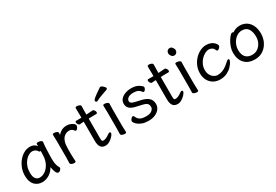

<svg xmlns="http://www.w3.org/2000/svg" viewBox="48 -1655 3757 2614"><g transform="rotate(-30 1926.5 -347.5)"><path d="M504 -4Q489 13 469 13Q429 13 411 -105Q376 -46 329 -16Q275 18 217 18Q141 18 95.5 -32Q50 -82 50 -176Q50 -240 71.5 -295.5Q93 -351 129 -394Q165 -437 210 -461.5Q255 -486 303 -486Q340 -486 370 -470Q392 -458 407 -436V-469Q407 -485 434 -485Q452 -485 472 -478Q495 -469 495 -454V-452V-451Q489 -407 486 -343Q482 -227 482 -204Q482 -181 483.5 -154.5Q485 -128 492.5 -98.5Q500 -69 516 -43Q519 -38 519 -34Q519 -21 504 -4ZM406 -363Q400 -361 394 -361Q388 -361 383 -367Q367 -394 345.5 -405Q324 -416 303 -416Q274 -416 243.5 -399Q213 -382 187 -350Q161 -318 145.5 -275Q130 -232 130 -182Q130 -110 154.5 -82Q179 -54 216 -54Q262 -54 303.5 -83.5Q345 -113 373 -166Q401 -219 404 -289V-290Q405 -303 405 -324Q405 -345 406 -363Z M663 -109V-364Q663 -374 662 -394Q660 -435 660 -468Q660 -484 686 -484Q703 -484 723 -476Q745 -467 745 -450Q745 -440 744 -431.5Q743 -423 743 -419Q761 -443 790 -461Q828 -486 882 -486Q913 -486 940 -475.5Q967 -465 985 -450Q1003 -435 1003 -420Q1003 -402 990 -382Q977 -362 961 -362Q949 -362 942 -375Q933 -392 913 -400.5Q893 -409 879 -409Q839 -409 805 -385Q771 -361 755 -310Q748 -289 745 -263.5Q742 -238 741.5 -201Q741 -164 741 -121.5Q741 -79 743.5 -51Q746 -23 746 -6Q746 10 720 10Q703 10 683 2Q661 -7 661 -23Q661 -32 662 -67.5Q663 -103 663 -109Z M1192 -417V-112Q1192 -75 1197.5 -66.5Q1203 -58 1220.5 -58Q1238 -58 1262.5 -68.5Q1287 -79 1308.5 -95.5Q1330 -112 1342 -112Q1351 -112 1354.5 -107Q1358 -102 1358 -95Q1358 -84 1345 -65.5Q1332 -47 1310.5 -28Q1289 -9 1263.5 4.5Q1238 18 1213 18Q1158 18 1135 -15.5Q1112 -49 1112 -113V-414Q1091 -414 1079.5 -412.5Q1068 -411 1052 -410H1051Q1035 -410 1024.5 -426.5Q1014 -443 1014 -457Q1014 -477 1031 -477H1112V-522Q1112 -531 1111 -574.5Q1110 -618 1110 -628Q1110 -638 1120 -642Q1127 -645 1136 -645Q1153 -645 1172 -637Q1194 -628 1194 -611Q1194 -604 1193 -569Q1192 -534 1192 -522V-480Q1238 -482 1290 -487H1291Q1307 -487 1318 -470.5Q1329 -454 1329 -439Q1329 -419 1311 -419H1273Q1245 -419 1225 -418Q1225 -418 1192 -417Z M1421 -566Q1414 -562 1406 -562Q1398 -562 1391 -569Q1384 -576 1384 -584.5Q1384 -593 1397 -607Q1424 -636 1537 -711Q1540 -713 1546 -713Q1558 -713 1572.5 -702.5Q1587 -692 1599 -678.5Q1611 -665 1611 -654Q1611 -642 1600 -637Q1551 -619 1503 -602.5Q1455 -586 1421 -566ZM1456 -108V-365Q1456 -375 1455 -395Q1453 -436 1453 -469Q1453 -484 1478 -484Q1496 -484 1516 -476Q1539 -467 1539 -452Q1539 -444 1538 -410Q1537 -376 1537 -365V-108Q1537 -103 1538 -82Q1540 -41 1540 -5Q1540 10 1515 10Q1498 10 1477 2Q1454 -7 1454 -22Q1454 -31 1455 -66.5Q1456 -102 1456 -108Z M1705 -354Q1705 -394 1731 -423.5Q1757 -453 1800.5 -469.5Q1844 -486 1898.5 -486Q1953 -486 1991.5 -469Q2030 -452 2058 -421Q2062 -417 2062 -408Q2062 -393 2050 -375Q2038 -357 2024 -357Q2015 -357 2003 -373Q1989 -394 1968 -404Q1936 -419 1894 -419Q1838 -419 1810 -398.5Q1782 -378 1782 -350Q1782 -333 1794 -321Q1806 -309 1845 -299L1941 -277Q2008 -262 2047 -227.5Q2086 -193 2086 -130Q2086 -90 2061.5 -56.5Q2037 -23 1993 -3Q1948 18 1888.5 18Q1829 18 1789.5 3.5Q1750 -11 1726 -30.5Q1702 -50 1691.5 -67Q1681 -84 1681 -91Q1681 -108 1697 -126.5Q1713 -145 1727 -145Q1738 -145 1743 -134Q1750 -115 1764 -96Q1778 -77 1806.5 -64.5Q1835 -52 1891 -52Q1947 -52 1977.5 -76Q2008 -100 2008 -131Q2008 -162 1991.5 -181.5Q1975 -201 1922 -214L1822 -237Q1764 -250 1734.5 -278Q1705 -306 1705 -354Z M2325 -417V-112Q2325 -75 2330.5 -66.5Q2336 -58 2353.5 -58Q2371 -58 2395.5 -68.5Q2420 -79 2441.5 -95.5Q2463 -112 2475 -112Q2484 -112 2487.5 -107Q2491 -102 2491 -95Q2491 -84 2478 -65.5Q2465 -47 2443.5 -28Q2422 -9 2396.5 4.5Q2371 18 2346 18Q2291 18 2268 -15.5Q2245 -49 2245 -113V-414Q2224 -414 2212.5 -412.5Q2201 -411 2185 -410H2184Q2168 -410 2157.5 -426.5Q2147 -443 2147 -457Q2147 -477 2164 -477H2245V-522Q2245 -531 2244 -574.5Q2243 -618 2243 -628Q2243 -638 2253 -642Q2260 -645 2269 -645Q2286 -645 2305 -637Q2327 -628 2327 -611Q2327 -604 2326 -569Q2325 -534 2325 -522V-480Q2371 -482 2423 -487H2424Q2440 -487 2451 -470.5Q2462 -454 2462 -439Q2462 -419 2444 -419H2406Q2378 -419 2358 -418Q2358 -418 2325 -417Z M2629 -698Q2650 -698 2667 -676Q2684 -654 2684 -631.5Q2684 -609 2669.5 -593.5Q2655 -578 2629 -578Q2607 -578 2590 -599.5Q2573 -621 2573 -643.5Q2573 -666 2587 -682Q2601 -698 2629 -698ZM2589 -108V-365Q2589 -375 2588 -395Q2586 -436 2586 -469Q2586 -484 2611 -484Q2629 -484 2649 -476Q2672 -467 2672 -452Q2672 -444 2671 -410Q2670 -376 2670 -365V-108Q2670 -103 2671 -82Q2673 -41 2673 -5Q2673 10 2648 10Q2631 10 2610 2Q2587 -7 2587 -22Q2587 -31 2588 -66.5Q2589 -102 2589 -108Z M3238 -167Q3253 -167 3253 -149Q3253 -141 3238.5 -114.5Q3224 -88 3194.5 -57.5Q3165 -27 3119 -4.5Q3073 18 3011 18Q2957 18 2911.5 -6.5Q2866 -31 2838.5 -79Q2811 -127 2811 -195Q2811 -255 2834 -307.5Q2857 -360 2894.5 -400Q2932 -440 2979.5 -463Q3027 -486 3071.5 -486Q3116 -486 3145 -474Q3174 -462 3191.5 -445.5Q3209 -429 3217 -414.5Q3225 -400 3225 -395Q3225 -377 3208 -360Q3191 -343 3177 -343Q3167 -343 3163 -351Q3156 -365 3149 -378Q3143 -389 3133 -396Q3105 -415 3076 -415Q3047 -415 3014.5 -398Q2982 -381 2954 -351.5Q2926 -322 2908.5 -283Q2891 -244 2891 -197.5Q2891 -151 2910 -118Q2929 -85 2956.5 -68.5Q2984 -52 3011 -52Q3053 -52 3089 -66.5Q3125 -81 3156 -104.5Q3187 -128 3210 -150Q3227 -167 3238 -167Z M3603 -486Q3662 -486 3707.5 -457Q3753 -428 3778 -374Q3803 -320 3803 -245Q3803 -197 3787 -151Q3771 -105 3740 -66.5Q3709 -28 3663 -5Q3617 18 3558 18Q3455 18 3398 -43Q3341 -104 3341 -208Q3341 -252 3355.5 -295Q3370 -338 3391 -373.5Q3412 -409 3433 -432Q3454 -455 3468 -455Q3478 -455 3486 -448Q3505 -461 3532.5 -473.5Q3560 -486 3603 -486ZM3558 -55Q3605 -55 3642 -79.5Q3679 -104 3701.5 -147.5Q3724 -191 3724 -245Q3724 -323 3693 -368.5Q3662 -414 3597 -414Q3559 -414 3526.5 -396.5Q3494 -379 3470 -348.5Q3446 -318 3433 -282Q3420 -246 3420 -209Q3420 -132 3456 -93.5Q3492 -55 3558 -55Z"/></g></svg>

Font: Moon Stars Kai
Style: Bold
Weight: 700
Designer: GuiWonder
Version: Version 1.101